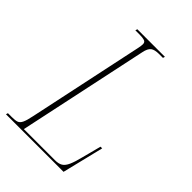

<svg xmlns="http://www.w3.org/2000/svg" viewBox="-229 -805 896 896"><g transform="rotate(45 218.5 -357.0)"><path d="M-18 0 -15 -10H11Q33 -10 44.5 -14Q56 -18 63.5 -33.5Q71 -49 78 -84L199 -654Q201 -663 202 -671Q203 -679 203 -683Q203 -697 191 -700.5Q179 -704 160 -704H132L135 -714H317L314 -704H288Q260 -704 246.5 -694Q233 -684 227 -654L90 -10H295Q319 -10 333 -18.5Q347 -27 357 -49.5Q367 -72 377 -113L401 -205H412L362 0Z"/></g></svg>

Font: Noto Serif Display ExtraCondensed Thin
Style: Italic
Weight: 100
Width: 2
Italic angle: -12°
Designer: Monotype Design Team
Foundry: Monotype Imaging Inc.
Version: Version 2.009